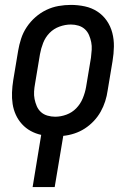

<svg xmlns="http://www.w3.org/2000/svg" viewBox="-20 -548 540 783"><path d="M113 215 148 2Q125 -3 105 -14Q85 -25 69.5 -42Q54 -59 44.5 -80Q35 -101 31.5 -124Q28 -147 29 -171.5Q30 -196 34 -221L54 -341Q58 -365 66 -390Q74 -415 89 -437.5Q104 -460 124.5 -478Q145 -496 169 -507.5Q193 -519 218.5 -523.5Q244 -528 269 -528Q298 -528 326 -522Q354 -516 377 -501Q400 -486 415.5 -463.5Q431 -441 438 -414Q445 -387 444.5 -358Q444 -329 439 -299L419 -179Q416 -157 409 -135Q402 -113 390.5 -92.5Q379 -72 362.5 -54.5Q346 -37 326 -24Q306 -11 283 -3.5Q260 4 238 6L203 215ZM205 -72Q228 -72 251 -80.5Q274 -89 291 -106.5Q308 -124 317.5 -147Q327 -170 331 -193L351 -313Q353 -329 354 -345Q355 -361 352 -376Q349 -391 343 -405Q337 -419 326 -429Q315 -439 300 -443.5Q285 -448 269 -448Q246 -448 222.5 -439.5Q199 -431 182 -413.5Q165 -396 156 -373Q147 -350 143 -327L123 -207Q120 -191 119 -175Q118 -159 121 -144Q124 -129 130 -115Q136 -101 147 -91Q158 -81 173.5 -76.5Q189 -72 205 -72Z"/></svg>

Font: Iosevka Medium Oblique
Style: Regular
Weight: 500
Italic angle: -9°
Monospace: yes
Designer: Belleve Invis
Foundry: Belleve Invis
Version: Version 32.5.0; ttfautohint (v1.8.4)